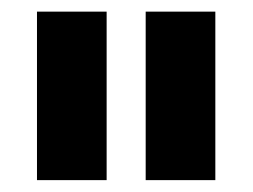

<svg xmlns="http://www.w3.org/2000/svg" viewBox="-20 -747 428 325"><path d="M160.5 -727.3V-442.1H42.6V-727.3ZM344.5 -727.3V-442.1H226.6V-727.3Z"/></svg>

Font: Inter UI Extra Bold
Style: Regular
Weight: 800
Designer: Rasmus Andersson
Foundry: rsms
Version: 3.2;8d6f07862